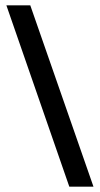

<svg xmlns="http://www.w3.org/2000/svg" viewBox="-20 -691 376 723"><path d="M241 12 4 -671H94L332 12Z"/></svg>

Font: Frank Ruhl Libre SemiBold
Style: Regular
Weight: 600
Designer: Yanek Iontef
Foundry: Fontef
Version: Version 6.003;gftools[0.9.30]